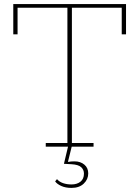

<svg xmlns="http://www.w3.org/2000/svg" viewBox="-20 -718 682 940"><path d="M204 -18H310V-680H66V-550H45V-698H597V-550H576V-680H332V-18H438V0H331L313 73L315 75Q322 73 330 72.5Q338 72 345 72Q374 72 393 88Q412 104 412 131Q412 160 390 181Q368 202 330 202Q301 202 280 192.5Q259 183 250 170L259 159Q270 172 288.5 178.5Q307 185 330 185Q357 185 374 171.5Q391 158 391 132Q391 113 377.5 100.5Q364 88 330 86L293 84L313 0H204Z"/></svg>

Font: IBM Plex Serif Thin
Style: Regular
Weight: 100
Designer: Mike Abbink, Paul van der Laan, Pieter van Rosmalen
Foundry: Bold Monday
Version: Version 3.001